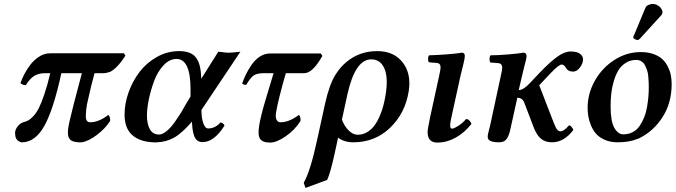

<svg xmlns="http://www.w3.org/2000/svg" viewBox="-20 -698 3361 955"><path d="M596.2 -433.1 604 -420.9Q561.5 -356.9 527.8 -340.8Q508.3 -334 497.1 -334H450.2Q436.5 -287.1 413.1 -181.2Q407.2 -150.9 407.2 -127Q405.8 -117.2 408.2 -106Q412.6 -89.8 428.2 -89.8Q471.2 -89.8 518.1 -126Q522.9 -124 525.9 -115.2Q528.8 -106.4 527.8 -96.2Q503.4 -58.1 461.2 -26.4Q418.9 5.4 386.2 9.8H370.1Q344.2 8.3 332 -1Q319.8 -10.3 317.9 -30.8Q316.4 -53.2 325.2 -91.8Q336.4 -144 387.2 -334H285.2Q246.1 -153.8 201.2 -73Q156.2 7.8 91.8 9.8Q86.4 11.2 80.1 7.8Q63 2 57.1 -17.1Q55.2 -26.9 55.2 -32.2Q54.2 -37.1 56.2 -46.9Q60.1 -61.5 72.3 -74.5Q84.5 -87.4 99.1 -90.8Q111.8 -94.7 121.1 -99.4Q130.4 -104 145.3 -119.6Q160.2 -135.3 172.6 -159.4Q185.1 -183.6 200.4 -228.5Q215.8 -273.4 230 -334H205.1Q170.9 -334 148.9 -319.6Q127 -305.2 108.9 -274.9Q102.5 -273.4 93 -277.3Q83.5 -281.2 82 -285.2Q89.8 -308.1 102.3 -331.5Q114.7 -355 131.8 -377Q148.9 -398.9 171.4 -414.1Q193.8 -429.2 216.8 -432.1Q220.2 -432.1 226.8 -432.6Q233.4 -433.1 236.8 -433.1Z M904.8 -180.2 927.7 -217.8V-253.9Q927.7 -404.8 857.9 -404.8Q822.8 -404.8 793.2 -373Q763.7 -341.3 746.6 -295.2Q729.5 -249 720.2 -203.4Q710.9 -157.7 710.9 -124Q710.9 -80.6 725.6 -54.7Q740.2 -28.8 771 -28.8Q788.1 -28.8 808.8 -45.9Q829.6 -63 849.1 -90.8Q868.7 -118.7 881.1 -138.9Q893.6 -159.2 904.8 -180.2ZM980 -324.2 981 -306.2 1065.9 -440.9Q1102.5 -436 1108.9 -436H1122.6Q1127.4 -435.5 1175.8 -440.9L981.9 -150.9Q981.9 -111.8 991 -85.4Q1000 -59.1 1015.6 -59.1Q1050.3 -59.1 1076.7 -88.9Q1091.3 -86.9 1096.7 -73.2Q1044.9 8.8 987.8 8.8Q972.2 8.8 961.9 1.2Q951.7 -6.3 946 -21.5Q940.4 -36.6 938.2 -52.7Q936 -68.8 934.6 -92.8Q885.3 -35.6 846.2 -13.7Q807.1 8.3 760.7 9.8Q752 11.2 741.7 9.8Q673.8 6.8 636.7 -27.1Q599.6 -61 599.6 -127.9Q599.6 -183.6 619.9 -239.7Q640.1 -295.9 675 -341.3Q710 -386.7 761.5 -415.3Q813 -443.8 870.6 -443.8Q928.2 -443.8 952.6 -414.3Q977.1 -384.8 980 -324.2Z M1340.8 -334H1293.5Q1259.3 -334 1242.9 -323.5Q1226.6 -313 1204.6 -275.9Q1189.9 -275.9 1184.6 -283.2Q1193.4 -307.6 1204.1 -329.6Q1214.8 -351.6 1232.2 -376.7Q1249.5 -401.9 1273.2 -417Q1296.9 -432.1 1323.7 -432.1H1575.7L1583.5 -419.9Q1534.7 -334 1493.7 -334H1401.9Q1386.2 -282.2 1371.8 -224.4Q1357.4 -166.5 1353.5 -141.1Q1349.1 -116.2 1355.2 -103Q1361.3 -89.8 1375.5 -89.8Q1418 -89.8 1465.8 -126Q1470.2 -125 1473.1 -115.5Q1476.1 -106 1474.6 -96.2Q1447.3 -52.2 1401.6 -20.5Q1356 11.2 1323.7 11.2Q1285.2 11.2 1273.2 -8.1Q1261.2 -27.3 1269.5 -75.2Q1272.5 -95.2 1281.2 -130.4Q1290 -165.5 1298.6 -193.8Q1307.1 -222.2 1321.3 -269.3Q1335.4 -316.4 1340.8 -334Z M1898.4 -229Q1911.6 -312.5 1891.8 -357.7Q1872.1 -402.8 1826.7 -402.8Q1747.1 -402.8 1708.5 -231L1680.7 -103Q1690.9 -73.7 1712.6 -50.8Q1734.4 -27.8 1759.3 -27.8Q1783.7 -27.8 1804.7 -39.8Q1825.7 -51.8 1840.6 -71.3Q1855.5 -90.8 1867.4 -117.7Q1879.4 -144.5 1886.5 -171.6Q1893.6 -198.7 1898.4 -229ZM1607.4 196.8 1499.5 236.8 1490.7 210.9Q1523.4 155.3 1557.6 -2.9L1597.7 -186Q1608.4 -233.4 1621.6 -269.3Q1634.8 -305.2 1649.9 -328.4Q1665 -351.6 1676 -363.5Q1687 -375.5 1702.6 -389.2Q1767.6 -443.8 1856.4 -443.8Q1939 -443.8 1982.9 -387.5Q2026.9 -331.1 2012.7 -243.2Q1995.6 -134.8 1920.4 -62.5Q1845.2 9.8 1737.3 9.8Q1692.9 9.8 1661.6 -13.2Q1659.2 -1.5 1652.6 28.6Q1646 58.6 1643.6 69.8Q1623 163.1 1607.4 196.8Z M2270 -318.8 2227.1 -123Q2219.2 -88.9 2219.2 -73.2Q2219.2 -58.1 2229 -58.1Q2237.8 -58.1 2259.3 -71.8Q2280.8 -85.4 2298.3 -106Q2307.6 -106 2314.9 -98.1Q2322.3 -90.3 2325.2 -82Q2290.5 -37.6 2246.3 -13.2Q2202.1 11.2 2155.3 11.2Q2106.9 11.2 2106.9 -41Q2106.9 -55.2 2119.1 -113.8L2164.1 -319.8Q2171.4 -352.5 2171.4 -362.8Q2171.4 -383.3 2153.3 -384.8L2113.3 -388.2Q2108.9 -394.5 2109.1 -405.8Q2109.4 -417 2114.3 -422.9Q2151.4 -423.8 2203.1 -427.7Q2254.9 -431.6 2277.3 -436Q2292 -436 2292 -418.9Q2292 -413.1 2290 -402.6Q2288.1 -392.1 2285.4 -381.6Q2282.7 -371.1 2278.1 -351.8Q2273.4 -332.5 2270 -318.8Z M2576.2 -318.8 2560.1 -250Q2583.5 -250 2616.2 -285.2L2662.1 -334Q2713.9 -388.2 2750.7 -415Q2787.6 -441.9 2817.9 -441.9Q2833.5 -441.9 2846.2 -439Q2858.9 -436 2869.4 -426.5Q2879.9 -417 2879.9 -401.9Q2879.9 -382.8 2864.5 -362.3Q2849.1 -341.8 2831.1 -341.8Q2817.4 -341.8 2808.1 -347.2Q2798.8 -352.5 2795.4 -359.4Q2792 -366.2 2786.6 -371.6Q2781.2 -377 2773.9 -377Q2759.3 -377 2717.8 -333L2662.1 -273.9L2734.9 -85.9Q2744.6 -61.5 2751.5 -53.2Q2758.3 -44.9 2768.1 -44.9Q2775.4 -44.9 2783.2 -49.8Q2791 -54.7 2795.9 -59.3Q2800.8 -64 2811 -75.2Q2816.9 -73.7 2823.2 -66.2Q2829.6 -58.6 2832 -51.8Q2785.2 9.8 2726.1 9.8Q2691.4 9.8 2670.2 -8.5Q2648.9 -26.9 2634.8 -64L2588.9 -184.1Q2580.1 -211.9 2553.2 -211.9L2518.1 -53.2Q2511.7 -23.4 2500 -6.8Q2488.3 9.8 2461.9 9.8Q2405.8 9.8 2405.8 -17.1Q2405.8 -23.4 2407.7 -33Q2409.7 -42.5 2412.8 -54Q2416 -65.4 2417 -69.8L2472.2 -326.2Q2478 -350.6 2478 -362.8Q2478 -371.6 2472.9 -377.4Q2467.8 -383.3 2459 -383.8L2418.9 -387.2Q2414.6 -393.6 2414.8 -405.3Q2415 -417 2419.9 -422.9Q2454.6 -422.9 2506.8 -427.2Q2559.1 -431.6 2583 -436Q2599.1 -436 2599.1 -418.9Q2599.1 -412.1 2595.7 -397.9Q2592.3 -383.8 2586.2 -360.8Q2580.1 -337.9 2576.2 -318.8Z M3017.1 -169.9Q3017.1 -94.7 3035.6 -62.3Q3054.2 -29.8 3080.1 -29.8Q3106.4 -29.8 3127.4 -41Q3148.4 -52.2 3161.9 -72.3Q3175.3 -92.3 3184.6 -115.5Q3193.8 -138.7 3198.5 -166.5Q3203.1 -194.3 3205.1 -217Q3207 -239.7 3207 -263.2Q3207 -278.3 3206.5 -288.8Q3206.1 -299.3 3204.6 -317.4Q3203.1 -335.4 3198.7 -348.1Q3194.3 -360.8 3188 -373.5Q3181.6 -386.2 3170.2 -393.1Q3158.7 -399.9 3144 -399.9Q3114.7 -399.9 3091.8 -385Q3068.8 -370.1 3055.2 -347.2Q3041.5 -324.2 3032.5 -292.7Q3023.4 -261.2 3020.3 -231.4Q3017.1 -201.7 3017.1 -169.9ZM2902.8 -162.1Q2902.8 -231.9 2938.5 -295.9Q2974.1 -359.9 3035.4 -399.4Q3096.7 -439 3167 -439Q3202.6 -439 3230.2 -429.2Q3257.8 -419.4 3274.4 -403.8Q3291 -388.2 3301.8 -366.7Q3312.5 -345.2 3316.7 -324Q3320.8 -302.7 3320.8 -279.8Q3320.8 -187 3276.6 -117.2Q3232.4 -47.4 3163.1 -12.2Q3154.8 -7.8 3149.9 -6.8Q3109.4 9.8 3052.2 9.8Q3016.1 9.8 2988.3 -2.4Q2960.4 -14.6 2944.6 -33Q2928.7 -51.3 2918.9 -75.7Q2909.2 -100.1 2906 -120.6Q2902.8 -141.1 2902.8 -162.1ZM3212.9 -675.8Q3222.2 -681.2 3242.2 -675.8Q3252.9 -671.9 3261.5 -664.1Q3270 -656.2 3272.9 -647Q3276.4 -642.1 3274.9 -637.2Q3274.9 -627.9 3269 -622.1L3164.1 -506.8Q3156.2 -499 3151.9 -499Q3145.5 -499 3137.7 -503.2Q3129.9 -507.3 3129.9 -512.2V-513.2Q3131.8 -519 3131.8 -520Q3132.3 -521 3132.8 -522Q3133.3 -522.9 3133.5 -523.7Q3133.8 -524.4 3134.3 -525.4Q3134.8 -526.4 3135.3 -526.9L3189.9 -658.2Q3195.3 -671.9 3212.9 -675.8Z"/></svg>

Font: Common Serif SemiBold
Style: Italic
Weight: 600
Italic angle: -12°
Designer: Philipp H. Poll, Khaled Hosny
Foundry: Stefan Peev, Context Ltd.
Version: Version 1.026